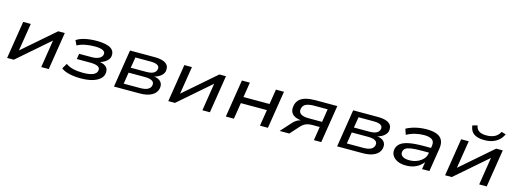

<svg xmlns="http://www.w3.org/2000/svg" viewBox="-8 -1562 6482 2420"><g transform="rotate(15 3233.0 -352.0)"><path d="M65 0 143 -491H242L180 -104H155L600 -491H686L608 0H510L571 -387H597L152 0Z M1026 9Q939 9 872 -7.5Q805 -24 770 -53L811 -122Q851 -93 906.5 -79.5Q962 -66 1034 -66Q1121 -66 1165.5 -85.5Q1210 -105 1217 -140Q1226 -179 1192.5 -196.5Q1159 -214 1088 -214H917L928 -285H1091Q1149 -285 1186 -303.5Q1223 -322 1230 -355Q1238 -390 1203.5 -408Q1169 -426 1094 -426Q1028 -426 969.5 -414Q911 -402 868 -378L839 -440Q883 -470 951.5 -485Q1020 -500 1101 -500Q1229 -500 1286.5 -463Q1344 -426 1329 -351Q1325 -333 1308.5 -313Q1292 -293 1266 -277.5Q1240 -262 1206 -252L1205 -254Q1270 -243 1297.5 -212Q1325 -181 1314 -122Q1305 -84 1268 -54Q1231 -24 1170.5 -7.5Q1110 9 1026 9Z M1459 0 1537 -491H1857Q1926 -491 1970 -475.5Q2014 -460 2031.5 -429.5Q2049 -399 2040 -352Q2034 -328 2014.5 -307Q1995 -286 1965.5 -271Q1936 -256 1901 -250L1904 -255Q1974 -248 2004 -214Q2034 -180 2023 -125Q2010 -65 1950 -32.5Q1890 0 1796 0ZM1568 -67H1782Q1846 -67 1880.5 -85Q1915 -103 1923 -138Q1932 -177 1901 -197Q1870 -217 1805 -217H1592ZM1602 -284H1800Q1865 -284 1896.5 -301Q1928 -318 1936 -351Q1944 -387 1915.5 -405.5Q1887 -424 1824 -424H1625Z M2168 0 2246 -491H2345L2283 -104H2258L2703 -491H2789L2711 0H2613L2674 -387H2700L2255 0Z M2919 0 2997 -491H3101L3070 -295H3410L3441 -491H3546L3468 0H3364L3398 -212H3058L3024 0Z M3621 0 3747 -140Q3774 -170 3809.5 -186.5Q3845 -203 3892 -203H3903L3888 -196Q3822 -197 3778.5 -214Q3735 -231 3716.5 -266Q3698 -301 3709 -357Q3719 -404 3750 -433.5Q3781 -463 3833.5 -477Q3886 -491 3959 -491H4242L4164 0H4068L4096 -179H4001Q3952 -179 3917.5 -165Q3883 -151 3851 -116L3747 0ZM3934 -249H4108L4135 -420H3963Q3894 -420 3854.5 -402.5Q3815 -385 3806 -339Q3797 -294 3830 -271.5Q3863 -249 3934 -249Z M4371 0 4449 -491H4769Q4838 -491 4882 -475.5Q4926 -460 4943.5 -429.5Q4961 -399 4952 -352Q4946 -328 4926.5 -307Q4907 -286 4877.5 -271Q4848 -256 4813 -250L4816 -255Q4886 -248 4916 -214Q4946 -180 4935 -125Q4922 -65 4862 -32.5Q4802 0 4708 0ZM4480 -67H4694Q4758 -67 4792.5 -85Q4827 -103 4835 -138Q4844 -177 4813 -197Q4782 -217 4717 -217H4504ZM4514 -284H4712Q4777 -284 4808.5 -301Q4840 -318 4848 -351Q4856 -387 4827.5 -405.5Q4799 -424 4736 -424H4537Z M5271 9Q5202 9 5156 -13.5Q5110 -36 5089.5 -73Q5069 -110 5078 -156Q5088 -199 5123.5 -228Q5159 -257 5232 -272Q5305 -287 5427 -287H5538L5528 -223H5416Q5329 -223 5279.5 -215.5Q5230 -208 5208 -192Q5186 -176 5180 -149Q5173 -112 5202 -89Q5231 -66 5295 -66Q5347 -66 5393 -84.5Q5439 -103 5470 -135.5Q5501 -168 5507 -208L5524 -315Q5533 -371 5500 -396Q5467 -421 5394 -421Q5337 -421 5279.5 -407Q5222 -393 5169 -364L5144 -438Q5181 -458 5224.5 -472Q5268 -486 5315 -493Q5362 -500 5405 -500Q5486 -500 5538 -480.5Q5590 -461 5612 -418Q5634 -375 5624 -306L5575 0H5479L5497 -112L5507 -113Q5485 -78 5450.5 -50Q5416 -22 5371.5 -6.5Q5327 9 5271 9Z M5780 0 5858 -491H5957L5895 -104H5870L6315 -491H6401L6323 0H6225L6286 -387H6312L5867 0ZM6141 -556Q6082 -556 6040.5 -571.5Q5999 -587 5976.5 -618Q5954 -649 5949 -696L6013 -713Q6021 -664 6055.5 -642Q6090 -620 6152 -620Q6214 -620 6258 -642Q6302 -664 6327 -713L6384 -696Q6363 -650 6328.5 -619Q6294 -588 6247 -572Q6200 -556 6141 -556Z"/></g></svg>

Font: Nunito Sans 10pt Expanded Medium
Style: Italic
Weight: 500
Width: 7
Italic angle: -9°
Designer: Vernon Adams
Foundry: Vernon Adams
Version: Version 3.101;gftools[0.9.27]